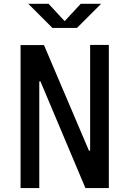

<svg xmlns="http://www.w3.org/2000/svg" viewBox="-20 -960 660 980"><path d="M85 0H180.5V-544.5H186.5L416 0H535.5V-730.5H440V-191H434L204.5 -730H85ZM124.5 -940.5H228L310 -852L392 -940.5H496L373 -817.5H247.5Z"/></svg>

Font: Monaspace Argon Medium
Style: Regular
Weight: 500
Designer: Riley Cran & the Lettermatic Team
Foundry: Lettermatic
Version: Version 1.000 (Monaspace Argon)